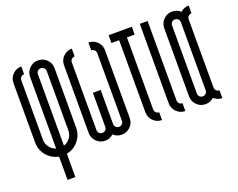

<svg xmlns="http://www.w3.org/2000/svg" viewBox="-113 -778 1396 1125"><g transform="rotate(-20 585.0 -215.5)"><path d="M181.6 -52.5Q205.7 -60.4 221.2 -81Q236.6 -101.6 236.6 -127.9V-498.1Q236.6 -509.8 228.4 -517.7Q220.3 -525.6 209.1 -525.6Q197.4 -525.6 189.5 -517.7Q181.6 -509.8 181.6 -498.1ZM77.9 -127.9Q77.9 -102 93.3 -81.2Q108.7 -60.4 132.9 -52.5V-498.1Q132.9 -529.8 155.1 -552.1Q177.4 -574.3 209.1 -574.3Q240.7 -574.3 263 -552.1Q285.3 -529.8 285.3 -498.1L284.9 -127.9Q284.9 -81.6 255.5 -46.2Q226.2 -10.8 181.6 -2.5V142.9H132.9V-2.1Q88.3 -10.8 58.7 -46Q29.2 -81.2 29.2 -127.9V-498.1Q29.2 -529.8 51.4 -552.1Q73.7 -574.3 105.4 -574.3V-525.6Q93.7 -525.6 85.8 -517.7Q77.9 -509.8 77.9 -498.1Z M343.2 -495.2Q343.2 -526.9 365.5 -549.1Q387.8 -571.4 419.4 -571.4V-522.7Q408.2 -522.7 400 -514.8Q391.9 -506.9 391.9 -495.2V-73.3Q391.9 -61.6 399.8 -53.7Q407.7 -45.8 419.4 -45.8Q430.7 -45.8 438.8 -53.7Q446.9 -61.6 446.9 -73.3V-285.7H495.6V-73.3Q495.6 -61.6 503.5 -53.7Q511.5 -45.8 523.1 -45.8Q534.4 -45.8 542.5 -53.7Q550.6 -61.6 550.6 -73.3V-495.2Q550.6 -506.9 542.5 -514.8Q534.4 -522.7 523.1 -522.7V-571.4Q554.8 -571.4 577.1 -549.1Q599.3 -526.9 599.3 -495.2V-73.3Q599.3 -41.6 577.1 -19.4Q554.8 2.9 523.1 2.9Q492.7 2.9 471.1 -17.5Q449.8 2.9 419.4 2.9Q387.8 2.9 365.5 -19.4Q343.2 -41.6 343.2 -73.3Z M696.8 -522.7H648.9V-571.4H793.8V-522.7H745.5V-73.3Q745.5 -61.6 753.4 -53.7Q761.3 -45.8 773 -45.8V2.9Q741.4 2.9 719.1 -19.4Q696.8 -41.6 696.8 -73.3Z M919.6 0Q888 0 865.7 -22.3Q843.4 -44.6 843.4 -76.2V-571.4H892.1V-76.2Q892.1 -64.6 900 -56.6Q908 -48.7 919.6 -48.7Z M969.2 -498.1Q969.2 -529.8 991.5 -552.1Q1013.7 -574.3 1045.4 -574.3Q1075.4 -574.3 1097.5 -553.9Q1119.1 -574.3 1149.1 -574.3V-525.6Q1137.4 -525.6 1129.5 -517.7Q1121.6 -509.8 1121.6 -498.1V-73.3Q1121.6 -61.6 1129.5 -53.7Q1137.4 -45.8 1149.1 -45.8V2.9Q1119.1 2.9 1097.5 -17.5Q1075.4 2.9 1045.4 2.9Q1013.7 2.9 991.5 -19.4Q969.2 -41.6 969.2 -73.3ZM1072.9 -498.1Q1072.9 -509.8 1064.8 -517.7Q1056.6 -525.6 1045.4 -525.6Q1033.7 -525.6 1025.8 -517.7Q1017.9 -509.8 1017.9 -498.1V-73.3Q1017.9 -61.6 1025.8 -53.7Q1033.7 -45.8 1045.4 -45.8Q1056.6 -45.8 1064.8 -53.7Q1072.9 -61.6 1072.9 -73.3Z"/></g></svg>

Font: Marapfhont
Style: Book
Weight: 400
Version: Version 0.15